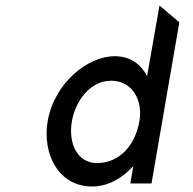

<svg xmlns="http://www.w3.org/2000/svg" viewBox="-20 -666 702 697"><path d="M464 -63 453 0H530L631 -585L559 -646L514 -390C493 -429 457 -462 396 -462C301 -462 178 -368 153 -226C133 -108 192 11 314 11C376 11 426 -22 464 -63ZM486 -226C471 -138 413 -74 332 -74C261 -74 227 -145 241 -226C254 -300 308 -373 383 -373C463 -373 499 -299 486 -226Z"/></svg>

Font: Charger Monospace
Style: Regular
Weight: 400
Designer: Jasper
Foundry: Cannot Into Space Fonts
Version: Version 0.980